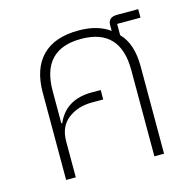

<svg xmlns="http://www.w3.org/2000/svg" viewBox="-92 -692 795 786"><g transform="rotate(-15 306.0 -299.5)"><path d="M560 -563H461V-515Q509 -467 509 -370V0H468V-366Q468 -542 302 -542Q135 -542 135 -366V-229H139Q178 -319 288 -319H326V-279H278Q218 -279 176.5 -247Q135 -215 135 -152V0H94V-370Q94 -471 146.5 -524.5Q199 -578 301 -578Q382 -578 432 -541V-565Q432 -599 470 -599H560Z"/></g></svg>

Font: Anuphan ExtraLight
Style: Regular
Weight: 200
Designer: Cadson Demak
Version: Version 3.001